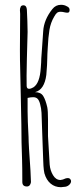

<svg xmlns="http://www.w3.org/2000/svg" viewBox="-20 -776 323 800"><path d="M165 -54Q162 -68 161 -85.5Q160 -103 160 -109L157 -192Q155 -264 153 -306Q152 -325 147 -343Q143 -358 136.5 -364.5Q130 -371 118 -371Q108 -371 95 -368V-311Q95 -277 99 -205Q99 -189 101 -155Q109 -43 109 -17Q106 1 92 1Q73 1 73 -18Q73 -79 72 -109Q69 -184 69 -257L67 -356L64 -495Q63 -519 63 -569L64 -718L63 -734Q63 -741 66 -747Q66 -749 69 -751.5Q72 -754 79 -754Q91 -753 92 -735Q92 -721 94 -689L95 -643Q94 -614 92 -531Q90 -448 91 -419Q91 -406 101 -406Q109 -406 119 -412Q146 -429 150 -494Q152 -518 152 -532Q154 -559 156 -588Q158 -617 160 -646Q163 -694 198 -738Q212 -756 234 -756Q248 -756 258 -750Q270 -745 270 -735Q270 -726 265.5 -724Q261 -722 252 -724Q240 -727 233 -727Q223 -727 217.5 -722.5Q212 -718 206 -707Q191 -682 186 -651.5Q181 -621 179 -578Q177 -548 177 -533Q177 -525 176 -504.5Q175 -484 173 -464Q165 -402 126 -392Q150 -392 160 -376Q170 -360 177 -329Q180 -314 180 -278V-209Q181 -183 185 -124Q185 -114 187 -90Q189 -66 201 -46Q213 -26 232 -26Q234 -26 242 -28Q254 -34 263 -34Q273 -34 276 -23Q277 -15 270 -7.5Q263 0 253 2Q239 4 234 4Q209 4 191 -11Q173 -26 165 -54Z"/></svg>

Font: Amatic SC
Style: Regular
Weight: 400
Designer: Multiple Designers
Foundry: Vernon Adams
Version: Version 2.505